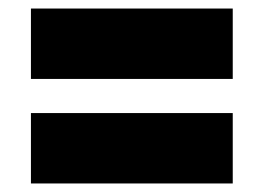

<svg xmlns="http://www.w3.org/2000/svg" viewBox="-20 -605 618 450"><path d="M52.5 -420V-585H525.5V-420ZM52.5 -175V-340H525.5V-175Z"/></svg>

Font: Encode Sans SemiExpanded SemiExpanded Black
Style: Regular
Weight: 900
Width: 6
Designer: Multiple Designers
Foundry: Impallari Type
Version: Version 3.000; ttfautohint (v1.8.3) -l 8 -r 50 -G 200 -x 14 